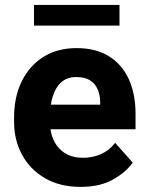

<svg xmlns="http://www.w3.org/2000/svg" viewBox="-20 -728 581 758"><path d="M297.9 9.8Q215.8 9.8 157 -24.9Q98.1 -59.6 66.9 -117.4Q35.6 -175.3 35.6 -246.1V-265.1Q35.6 -344.7 65.7 -406.5Q95.7 -468.3 151.1 -503.2Q206.5 -538.1 282.2 -538.1Q358.9 -538.1 410.6 -505.6Q462.4 -473.1 488.8 -414.8Q515.1 -356.4 515.1 -278.3V-217.8H96.7V-314.9H375.5V-326.2Q375 -354 365.2 -376.2Q355.5 -398.4 335 -411.1Q314.5 -423.8 281.2 -423.8Q244.6 -423.8 221.7 -403.1Q198.7 -382.3 188 -346.7Q177.2 -311 177.2 -265.1V-246.1Q177.2 -204.6 192.6 -172.9Q208 -141.1 237.3 -123Q266.6 -105 307.1 -105Q345.7 -105 378.4 -119.4Q411.1 -133.8 434.6 -164.1L503.9 -85.9Q479 -49.8 427.5 -20Q376 9.8 297.9 9.8ZM451.7 -627H114.3V-708.5H451.7Z"/></svg>

Font: Heebo
Style: Bold
Weight: 700
Designer: Oded Ezer
Foundry: Ezer Type House
Version: Version 3.100